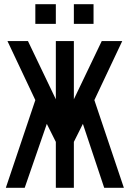

<svg xmlns="http://www.w3.org/2000/svg" viewBox="-20 -895 618 915"><path d="M148.4 -875H246.1V-781.2H148.4ZM332 -875H425.8V-781.2H332ZM246.1 -699.2H332V-421.9L464.8 -699.2H562.5L429.7 -418L570.3 0H476.6L375 -304.7L332 -218.8V0H246.1V-218.8L203.1 -304.7L97.7 0H7.8L148.4 -418L15.6 -699.2H113.3L246.1 -421.9Z"/></svg>

Font: 和音 by 宁静之雨，公众号njzyshare
Style: Regular
Weight: 400
Designer: Steve Matteson
Foundry: Ascender Corporation
Version: Version 6.00;June 8, 2018;FontCreator 11.0.0.2388 32-bit